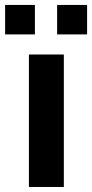

<svg xmlns="http://www.w3.org/2000/svg" viewBox="-51 -743 366 763"><path d="M63.9 0V-526.4H202.7V0ZM-30.7 -606.3V-723.4H87.7V-606.3ZM176 -606.3V-723.4H295.1V-606.3Z"/></svg>

Font: Archivo Variable SemiBold
Style: Regular
Weight: 600
Designer: Hector Gatti
Foundry: Omnibus-Type
Version: Version 2.001